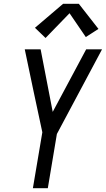

<svg xmlns="http://www.w3.org/2000/svg" viewBox="-20 -996 560 1016"><path d="M154 0 204 -296 158 -511 111 -735H195L259 -404L436 -735H520L281 -287L233 0ZM221 -795 165 -849 314 -976H397L501 -843L434 -800L348 -926Z"/></svg>

Font: Iosevka SS04
Style: Italic
Weight: 400
Italic angle: -9°
Monospace: yes
Designer: Belleve Invis
Foundry: Belleve Invis
Version: Version 19.0.0; ttfautohint (v1.8.4)